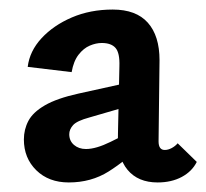

<svg xmlns="http://www.w3.org/2000/svg" viewBox="-20 -684 432 402"><path d="M310 -302Q269 -302 247 -328.5Q225 -355 227 -405L230 -545Q231 -573 222 -583.5Q213 -594 193 -594Q181 -594 168 -588.5Q155 -583 144.5 -569.5Q134 -556 130 -533L38 -544Q42 -577 67 -604Q92 -631 130.5 -647.5Q169 -664 216 -664Q265 -664 289.5 -636.5Q314 -609 314 -558L312 -388Q312 -370 325 -370Q332 -370 339.5 -374Q347 -378 352 -384L392 -345Q382 -325 360.5 -313.5Q339 -302 310 -302ZM124 -302Q82 -302 56 -327.5Q30 -353 30 -392Q30 -413 39.5 -431Q49 -449 74 -463.5Q99 -478 144 -488L280 -518L284 -472L167 -438Q141 -431 133 -422Q125 -413 125 -403Q125 -389 135 -380.5Q145 -372 160 -372Q181 -372 211.5 -387Q242 -402 281 -422L282 -385Q244 -348 207.5 -325Q171 -302 124 -302Z"/></svg>

Font: Ysabeau
Style: Bold
Weight: 700
Designer: Christian Thalmann (Catharsis Fonts)
Version: Version 2.000;gftools[0.9.27.dev2+g8671c4b]